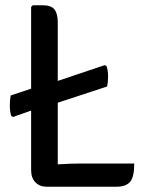

<svg xmlns="http://www.w3.org/2000/svg" viewBox="-20 -707 557 728"><path d="M183.5 -312.5 121.5 -296 29.5 -263.5 22.5 -267.5Q17.5 -283.5 17.2 -305Q17 -326.5 20.5 -345L121.5 -378.5L183.5 -395L377 -460L384 -456.5Q389.5 -440.5 389.8 -419Q390 -397.5 386 -379ZM199 1H156.5Q131 1 114.5 -15.5Q98 -32 98 -62.5V-681L104.5 -687H143Q174 -687 186.5 -671.2Q199 -655.5 199 -622.5ZM489 -87Q489 -35.5 473 -17.2Q457 1 421 1H156.5L105 -73.5Q149.5 -80.5 198.5 -83.8Q247.5 -87 287.5 -87Z"/></svg>

Font: Signika Negative
Style: Regular
Weight: 400
Designer: Anna Giedry
Foundry: Anna Giedry
Version: Version 2.001